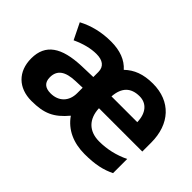

<svg xmlns="http://www.w3.org/2000/svg" viewBox="-94 -826 1106 1106"><g transform="rotate(45 458.5 -273.5)"><path d="M648.9 9.8C736.3 9.8 791.5 -3.4 842.8 -28.8V-144C782.7 -115.2 721.2 -101.1 657.2 -101.1C572.8 -101.1 524.4 -151.4 521 -235.8H874V-308.1C874 -460 785.2 -556.2 641.1 -556.2C563 -556.2 508.8 -534.7 465.8 -493.2C428.2 -535.6 372.6 -557.1 298.8 -557.1C223.1 -557.1 154.3 -540.5 92.8 -507.8L141.1 -409.2C194.8 -434.1 244.6 -446.8 290 -446.8C340.3 -446.8 371.1 -425.8 371.1 -380.9V-339.8L277.8 -336.9C121.1 -331.1 42 -278.8 42 -163.1C42 -55.7 110.8 9.8 215.8 9.8C318.8 9.8 373 -14.6 437 -90.8C483.9 -22.5 559.6 9.8 648.9 9.8ZM638.2 -450.2C695.3 -450.2 732.4 -407.7 733.9 -335H523.9C529.3 -411.6 567.4 -450.2 638.2 -450.2ZM371.1 -208C371.1 -142.1 329.1 -99.1 263.2 -99.1C217.8 -99.1 194.8 -120.1 194.8 -162.1C194.8 -221.2 235.4 -248.5 315.9 -251L371.1 -252.9Z"/></g></svg>

Font: Open Sans bold
Style: Bold
Weight: 700
Foundry: Ascender Corporation
Version: Version 1.100;PS 001.100;hotconv 1.0.88;makeotf.lib2.5.64775